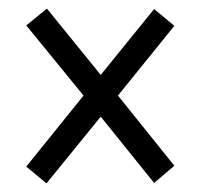

<svg xmlns="http://www.w3.org/2000/svg" viewBox="-20 -581 465 446"><path d="M88 -155 214 -310 338 -156 385 -196 254 -359 385 -521 338 -560 214 -407 89 -561 41 -522 174 -359 41 -194Z"/></svg>

Font: Noto Serif Hebrew ExtraCondensed SemiBold
Style: Regular
Weight: 600
Width: 2
Designer: Monotype Design Team
Foundry: Monotype Imaging Inc.
Version: Version 2.004